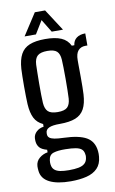

<svg xmlns="http://www.w3.org/2000/svg" viewBox="-101 -811 618 1034"><g transform="rotate(-10 208.0 -294.0)"><path d="M200.1 171Q126.3 171 84.2 149.6Q42.1 128.2 37.7 85.4Q37 78.4 36.6 71.9Q36.2 65.5 36.5 59.9Q37.9 33 58.1 16.2Q78.3 -0.6 103.5 -4.5V-18.4Q74.4 -26.3 63.1 -39.7Q51.7 -53.2 49.7 -71.6Q49.4 -74.8 49.1 -80.6Q48.8 -86.3 49.3 -91.9Q51.1 -111.9 66.9 -126.3Q82.7 -140.8 106.2 -144.1V-158.7Q74.2 -173.3 59.6 -202.1Q45 -230.9 42.2 -278.6Q41.3 -295.7 40.8 -321.7Q40.3 -347.7 40.3 -376.1Q40.3 -404.6 40.8 -429.9Q41.3 -455.3 42.2 -471.7Q45.6 -521.1 61.7 -550.9Q77.8 -580.8 110.4 -594.2Q143 -607.6 195.8 -607.6Q250.5 -607.6 283.3 -593.5Q316.1 -579.4 331.5 -547.4H345.4Q348.3 -572.9 366.4 -586.4Q384.6 -600 414.4 -600V-533.9H403.2Q378.5 -533.9 363.8 -517.3Q349.2 -500.7 349.2 -464.8V-440Q349.2 -437.3 349.4 -417.5Q349.6 -397.8 349.7 -370.9Q349.7 -344.1 349.5 -318.5Q349.2 -293 348.2 -278.2Q345.4 -228.8 329.4 -199.2Q313.4 -169.6 281.1 -156.6Q248.7 -143.7 195.4 -143.7Q155 -144.1 135.8 -135.2Q116.5 -126.4 116.5 -106.7V-101.4Q116.5 -89 125.3 -81.6Q134 -74.3 152.7 -70.8Q171.4 -67.3 201.9 -66.4Q286 -63.7 326.4 -40.3Q366.9 -16.9 372.1 36.5Q372.8 43.3 372.9 51.5Q373 59.7 372.1 67.1Q368.6 106.6 346.4 129.4Q324.2 152.3 286.7 161.6Q249.2 171 200.1 171ZM200.8 110.3Q232.2 110.3 253.4 106.1Q274.6 101.8 286.6 91.3Q298.7 80.7 301.6 62.4Q303 55.9 302.9 50.4Q302.8 44.9 301.4 38.6Q298.9 22.4 288.5 13.3Q278 4.2 256.9 0.2Q235.8 -3.8 200.8 -4.2Q159.5 -5 135.3 2.8Q111 10.5 107.8 40.2Q107 48.9 107 53.2Q107 57.4 107.8 63.2Q110.2 82.3 121.8 92.4Q133.3 102.6 153.4 106.5Q173.5 110.3 200.8 110.3ZM195.8 -208.4Q233.1 -208.4 248.2 -222.9Q263.3 -237.5 265.6 -269.7Q266.6 -285.6 267.1 -314.9Q267.7 -344.2 267.7 -377.5Q267.7 -410.7 267.1 -439.4Q266.6 -468.1 265.6 -482.6Q263.7 -514.2 248.5 -528.4Q233.4 -542.5 196.2 -542.5Q159.5 -542.5 143.1 -528.3Q126.6 -514.1 124.8 -479.8Q124.3 -466.8 123.8 -438.5Q123.2 -410.3 123 -377.2Q122.8 -344 123.3 -314.9Q123.8 -285.7 124.8 -270.5Q127.1 -238.1 142.7 -223.2Q158.2 -208.4 195.8 -208.4ZM89.8 -640.6 166.7 -759.3H222.9L299.8 -640.6H238.2L195 -711.3L151.9 -640.6Z"/></g></svg>

Font: Big Shoulders Text SC Thin
Style: Regular
Weight: 100
Designer: Patric King
Foundry: XO Type Co
Version: Version 2.002